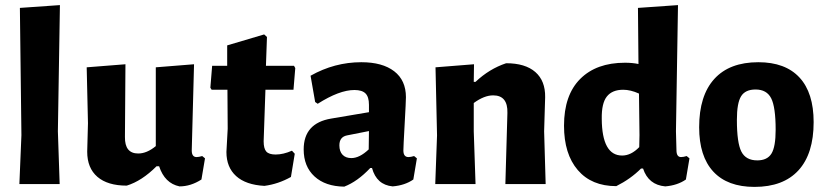

<svg xmlns="http://www.w3.org/2000/svg" viewBox="-20 -722 3234 753"><path d="M215 -702 207 -207 214 0H56L64 -192L58 -691Z M477 6Q402 6 362 -28.5Q322 -63 322 -127L325 -239L320 -458L472 -470L470 -185Q469 -120 522 -120Q556 -120 591 -149V-458L741 -470L732 -132Q732 -106 751 -106Q760 -106 773 -110L784 -101L770 -18Q728 9 684 9Q626 -3 604 -70H594Q536 -12 477 6Z M1017 7Q944 3 906 -31.5Q868 -66 868 -126L873 -217L872 -370H810L805 -378L812 -464H871V-544L1016 -587L1027 -577L1023 -464H1133L1138 -455L1131 -370H1021L1014 -168Q1014 -139 1024.5 -127.5Q1035 -116 1061 -116Q1091 -116 1125 -131L1136 -119L1121 -28Q1071 0 1017 7Z M1397 -478Q1480 -478 1526 -442.5Q1572 -407 1572 -341Q1572 -324 1567 -235Q1562 -146 1562 -132Q1562 -106 1582 -106Q1591 -106 1604 -110L1615 -101L1601 -18Q1568 5 1520 9Q1457 3 1439 -63H1432Q1382 -10 1330 10Q1256 9 1213.5 -30Q1171 -69 1171 -136Q1171 -239 1279 -257L1427 -282V-311Q1427 -342 1413.5 -355.5Q1400 -369 1370 -369Q1311 -369 1226 -315L1216 -322L1198 -425Q1292 -478 1397 -478ZM1427 -208 1341 -191Q1311 -185 1311 -152Q1311 -128 1323.5 -115Q1336 -102 1358 -102Q1390 -102 1426 -136Z M1839 -470 1838 -401H1845Q1899 -452 1965 -474Q2040 -474 2079.5 -439.5Q2119 -405 2118 -341L2114 -207L2120 0H1962L1970 -279Q1972 -348 1914 -348Q1879 -348 1838 -318V-207L1845 0H1687L1694 -191L1688 -458Z M2639 -702 2631 -207 2633 -133Q2633 -106 2651 -106Q2660 -106 2673 -110L2684 -101L2670 -18Q2637 5 2589 9Q2523 3 2502 -61H2494Q2453 -20 2397 8Q2300 8 2246 -55Q2192 -118 2192 -229Q2192 -349 2255.5 -412.5Q2319 -476 2431 -476Q2460 -476 2484 -471L2482 -691ZM2424 -370Q2381 -370 2360 -343.5Q2339 -317 2340 -256Q2341 -112 2420 -112Q2455 -112 2487 -145L2488 -192L2486 -355Q2453 -370 2424 -370Z M2954 -478Q3060 -478 3115.5 -418Q3171 -358 3171 -243Q3171 -119 3111.5 -54Q3052 11 2939 11Q2833 11 2777.5 -49Q2722 -109 2722 -223Q2722 -347 2781.5 -412.5Q2841 -478 2954 -478ZM2943 -371Q2903 -371 2886.5 -344.5Q2870 -318 2870 -252Q2870 -162 2887.5 -127.5Q2905 -93 2950 -93Q2989 -93 3005.5 -119.5Q3022 -146 3022 -213Q3022 -302 3004.5 -336.5Q2987 -371 2943 -371Z"/></svg>

Font: Alegreya Sans ExtraBold
Style: Regular
Weight: 800
Designer: Juan Pablo del Peral
Foundry: Huerta Tipografica
Version: Version 2.007